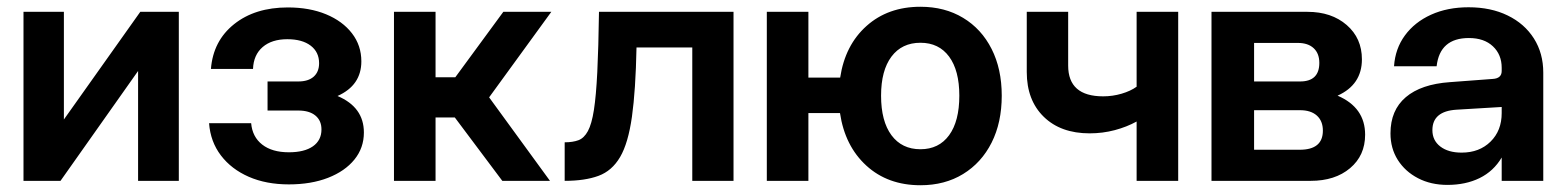

<svg xmlns="http://www.w3.org/2000/svg" viewBox="-20 -535 4635 568"><path d="M169 -500V-181.5L395 -500H509V0H388.5V-325L159 0H49.5V-500Z M978.5 -251Q1056.5 -218 1056.5 -143Q1056.5 -97.5 1028.5 -63Q1000.5 -28.5 950.5 -9Q900.5 10.5 834.5 10.5Q767.5 10.5 716 -12Q664.5 -34.5 633.5 -75.2Q602.5 -116 598.5 -170.5H723Q726.5 -130 755.8 -107.2Q785 -84.5 834.5 -84.5Q880.5 -84.5 905.8 -102.2Q931 -120 931 -152Q931 -178.5 913 -193.2Q895 -208 862.5 -208H771.5V-294H862.5Q892 -294 908 -308.2Q924 -322.5 924 -348Q924 -381 899 -400Q874 -419 830 -419Q784 -419 757 -395.8Q730 -372.5 728.5 -331H604Q610.5 -414 672.5 -463.5Q734.5 -513 831.5 -513Q895.5 -513 944.5 -492.8Q993.5 -472.5 1021.2 -436.5Q1049 -400.5 1049 -353.5Q1049 -282.5 978.5 -251Z M1145.5 -500H1268.5V-306.5H1327L1469 -500H1611L1427 -247L1607 0H1466L1325.5 -187.5H1268.5V0H1145.5Z M1752 -500H2150V0H2028V-394.5H1863Q1860.5 -268 1849.5 -189.8Q1838.5 -111.5 1814.5 -70.5Q1790.5 -29.5 1750.5 -14.8Q1710.5 0 1650.5 0V-114Q1674.5 -114 1691.2 -120.2Q1708 -126.5 1719.2 -147.2Q1730.5 -168 1737 -209.8Q1743.5 -251.5 1747 -322.2Q1750.5 -393 1752 -500Z M2943.5 -252Q2943.5 -172.5 2913.5 -113Q2883.5 -53.5 2829.2 -20.2Q2775 13 2703 13Q2606.5 13 2543 -45Q2479.5 -103 2465 -200.5H2371.5V0H2248.5V-500H2371.5V-305.5H2465.5Q2480 -401.5 2543.5 -458.2Q2607 -515 2703 -515Q2775 -515 2829.2 -482.2Q2883.5 -449.5 2913.5 -390.2Q2943.5 -331 2943.5 -252ZM2818 -252Q2818 -326.5 2787.8 -367.5Q2757.5 -408.5 2703 -408.5Q2648 -408.5 2617.2 -367.5Q2586.5 -326.5 2586.5 -252Q2586.5 -176.5 2617.2 -135Q2648 -93.5 2703 -93.5Q2757.5 -93.5 2787.8 -135Q2818 -176.5 2818 -252Z M3140 -341Q3140 -250 3243.5 -250Q3271.5 -250 3298 -257.8Q3324.5 -265.5 3342.5 -278.5V-500H3465.5V0H3342.5V-175.5Q3313.5 -159.5 3277.8 -150Q3242 -140.5 3203.5 -140.5Q3118 -140.5 3067.8 -189.5Q3017.5 -238.5 3017.5 -322V-500H3140Z M3937 -252Q4018.5 -217 4018.5 -136.5Q4018.5 -75 3974 -37.5Q3929.5 0 3857.5 0H3564V-500H3848Q3919 -500 3964 -461Q4009 -422 4009 -359.5Q4009 -284.5 3937 -252ZM3826 -294Q3883 -294 3883 -349Q3883 -377 3866.2 -392.5Q3849.5 -408 3819.5 -408H3690V-294ZM3825 -92Q3893.5 -92 3893.5 -148.5Q3893.5 -177 3875.8 -193Q3858 -209 3826 -209H3690V-92Z M4545.5 -320V0H4422.5V-69Q4398.5 -28.5 4357.2 -8.2Q4316 12 4262 12Q4213 12 4175 -7.8Q4137 -27.5 4115.2 -61.8Q4093.5 -96 4093.5 -140.5Q4093.5 -209 4138.8 -247.5Q4184 -286 4269.5 -292L4396 -301.5Q4422.5 -303 4422.5 -325V-334.5Q4422.5 -373.5 4396.5 -398Q4370.5 -422.5 4325.5 -422.5Q4239.5 -422.5 4230 -339H4104Q4107.5 -391 4136.2 -430.2Q4165 -469.5 4213.5 -491.5Q4262 -513.5 4324.5 -513.5Q4390.5 -513.5 4440.2 -489.2Q4490 -465 4517.8 -421.2Q4545.5 -377.5 4545.5 -320ZM4217.5 -150Q4217.5 -119.5 4241 -101.5Q4264.5 -83.5 4304 -83.5Q4356.5 -83.5 4389.5 -116Q4422.5 -148.5 4422.5 -200.5V-218.5L4289 -210.5Q4217.5 -206 4217.5 -150Z"/></svg>

Font: Overused Grotesk SemiBold
Style: Regular
Weight: 610
Version: Version 0.004